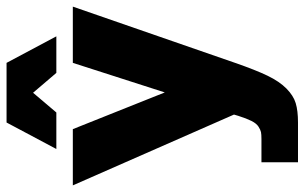

<svg xmlns="http://www.w3.org/2000/svg" viewBox="-190 -550 920 580"><g transform="rotate(-90 270.0 -260.0)"><path d="M280.8 -222.2 370.1 -500H540L370.1 -9.8Q348.6 52.2 331.3 88.1Q314 124 292.5 145.3Q271 166.5 248.3 173.3Q225.6 180.2 189.9 180.2H69.8V69.8H140.1Q153.8 69.8 160.9 68.4Q168 66.9 177.5 60.8Q187 54.7 194.6 39.8Q202.1 24.9 210 0L213.9 -13.2L0 -500H169.9ZM450.2 -549.8H339.8L279.8 -620.1L220.2 -549.8H109.9L189.9 -700.2H370.1Z"/></g></svg>

Font: Fivo Sans Heavy
Style: Regular
Weight: 900
Designer: Alexander Slobzheninov
Foundry: Alexander Slobzheninov
Version: 1.0